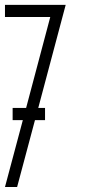

<svg xmlns="http://www.w3.org/2000/svg" viewBox="-20 -752 382 772"><path d="M85 -317.9H30.8V-269H71.8L0 0H48.8L120.6 -269H161.1V-317.9H133.8L244.1 -732.4H0V-683.6H182.1Z"/></svg>

Font: Daray
Style: Regular
Weight: 400
Designer: Maxim Raikov
Foundry: Maxim Raikov
Version: Version 1.00 May 24, 2021, initial release